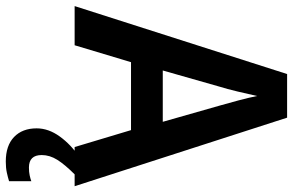

<svg xmlns="http://www.w3.org/2000/svg" viewBox="-190 -566 988 647"><g transform="rotate(90 303.5 -242.0)"><path d="M475 0 418 -190H189L132 0H0L229 -716H376L607 0ZM335 -490Q328 -514 318 -551.5Q308 -589 303 -615Q297 -587 288 -549.5Q279 -512 272 -490L217 -297H390ZM502 111Q502 154 544 154Q559 154 570.5 151.5Q582 149 590 146V221Q577 225 561 228.5Q545 232 524 232Q470 232 441 204Q412 176 412 128Q412 88 439.5 50Q467 12 508 -15L567 0Q534 33 518 58.5Q502 84 502 111Z"/></g></svg>

Font: Noto Sans SemiCondensed SemiBold
Style: Regular
Weight: 600
Width: 4
Designer: Monotype Design Team
Foundry: Monotype Imaging Inc.
Version: Version 2.013; ttfautohint (v1.8.4.7-5d5b)